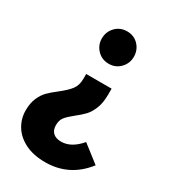

<svg xmlns="http://www.w3.org/2000/svg" viewBox="-180 -597 804 909"><g transform="rotate(30 221.5 -142.5)"><path d="M155 -419Q155 -456 180 -482Q205 -508 243 -508Q281 -508 305.5 -482Q330 -456 330 -419Q330 -383 305 -357Q280 -331 243 -331Q205 -331 180 -357Q155 -383 155 -419ZM13 56Q13 16 25.5 -12.5Q38 -41 56 -59Q74 -77 104 -100Q140 -128 157.5 -151Q175 -174 175 -209V-236H314V-204Q314 -159 301.5 -127.5Q289 -96 271.5 -77.5Q254 -59 227 -38Q198 -15 185 1.5Q172 18 172 45Q172 72 187.5 86.5Q203 101 232 101Q287 101 336 43L430 116Q347 223 215 223Q150 223 104.5 200Q59 177 36 139Q13 101 13 56Z"/></g></svg>

Font: Fira Sans Condensed
Style: Bold
Weight: 700
Width: 3
Designer: bBox Type GmbH & Carrois Corporate GbR & Edenspiekermann AG
Foundry: bBox Type GmbH & Carrois Corporate GbR & Edenspiekermann AG
Version: Version 4.301